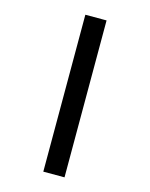

<svg xmlns="http://www.w3.org/2000/svg" viewBox="-137 -811 874 1119"><g transform="rotate(15 300.0 -251.5)"><path d="M235.8 222.2V-724.6H363.8V222.2Z"/></g></svg>

Font: Cousine
Style: Bold Italic
Weight: 700
Italic angle: -12°
Monospace: yes
Designer: Steve Matteson
Foundry: Ascender Corporation
Version: Version 1.20